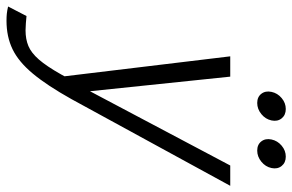

<svg xmlns="http://www.w3.org/2000/svg" viewBox="-250 -538 920 605"><g transform="rotate(90 210.5 -235.0)"><path d="M-42 142Q-32 143 -19 144Q-6 145 3 145Q31 145 52.5 136Q74 127 95 103Q116 79 142 33L160 0H220Q177 77 139.5 122Q102 167 62.5 186Q23 205 -27 205Q-40 205 -49.5 204Q-59 203 -72 200ZM149 -500 195 -58 429 -500H493L220 0L148 23L85 -500ZM232 -585Q213 -585 203 -598Q193 -611 197 -630Q201 -649 216.5 -662Q232 -675 251 -675Q270 -675 280.5 -662Q291 -649 287 -630Q283 -611 267 -598Q251 -585 232 -585ZM382 -585Q363 -585 353 -598Q343 -611 347 -630Q351 -649 366.5 -662Q382 -675 401 -675Q420 -675 430.5 -662Q441 -649 437 -630Q433 -611 417 -598Q401 -585 382 -585Z"/></g></svg>

Font: Epunda Sans Light
Style: Italic
Weight: 300
Italic angle: -12.0243°
Designer: Simon Atzbach
Foundry: typofactur
Version: Version 2.204